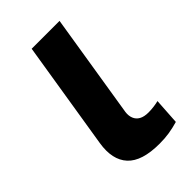

<svg xmlns="http://www.w3.org/2000/svg" viewBox="-217 -783 872 872"><g transform="rotate(-45 218.5 -347.0)"><path d="M270 11Q157 11 111 -39Q65 -89 80 -183L164 -705H343L262 -201Q259 -179 266 -161.5Q273 -144 290 -134.5Q307 -125 335 -125Q353 -125 371 -127.5Q389 -130 400 -133L392 -7Q361 2 332.5 6.5Q304 11 270 11Z"/></g></svg>

Font: Nunito Sans 7pt Expanded ExtraBold
Style: Italic
Weight: 800
Width: 7
Italic angle: -9°
Designer: Vernon Adams
Foundry: Vernon Adams
Version: Version 3.101;gftools[0.9.27]